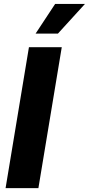

<svg xmlns="http://www.w3.org/2000/svg" viewBox="-20 -971 458 991"><path d="M298.8 -727.5 178.2 0H8.8L129.4 -727.5ZM163.6 -797.4 264.6 -950.7H418.5L278.8 -797.4Z"/></svg>

Font: Inter 20pt ExtraBold
Style: Italic
Weight: 800
Italic angle: -9.3988°
Version: Version 4.001;git-66647c0bb